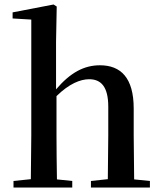

<svg xmlns="http://www.w3.org/2000/svg" viewBox="-20 -833 717 853"><path d="M458 0H646V-29L576 -36L574 -232V-351C574 -488 516 -543 424 -543C354 -543 293 -511 229 -436V-647L232 -804L218 -813L36 -778V-751L119 -746V-232L117 -37L40 -29V0H301V-29L233 -36C232 -93 231 -177 231 -232V-406C287 -461 337 -481 376 -481C428 -481 461 -449 461 -359V-232L459 -37L384 -29V0Z"/></svg>

Font: Noto Serif CJK JP SemiBold
Style: Regular
Weight: 600
Designer: Ryoko NISHIZUKA 西塚涼子 (kana & ideographs); Frank Grießhammer (Latin, Greek & Cyrillic); Wenlong ZHANG 张文龙 (bopomofo); San
Foundry: Adobe
Version: Version 2.001;hotconv 1.1.0;makeotfexe 2.6.0